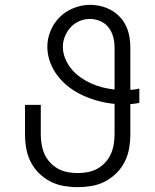

<svg xmlns="http://www.w3.org/2000/svg" viewBox="-20 -763 640 791"><path d="M300 8Q271 8 242 3Q213 -2 187 -15.5Q161 -29 140 -50Q119 -71 106 -97Q93 -123 88 -152Q83 -181 83 -210V-331H148V-210Q148 -189 151.5 -168Q155 -147 163.5 -128Q172 -109 186.5 -93.5Q201 -78 219 -68Q237 -58 258 -54Q279 -50 300 -50Q321 -50 342 -54Q363 -58 381 -68Q399 -78 413.5 -93.5Q428 -109 436.5 -128Q445 -147 448.5 -168Q452 -189 452 -210V-335Q419 -338 387 -346.5Q355 -355 324.5 -368.5Q294 -382 267 -402Q240 -422 219.5 -448Q199 -474 187 -505.5Q175 -537 175 -570Q175 -604 188.5 -636.5Q202 -669 226.5 -693Q251 -717 284 -730Q317 -743 351 -743Q374 -743 396.5 -737.5Q419 -732 438.5 -721Q458 -710 474 -693Q490 -676 499.5 -655.5Q509 -635 513 -612.5Q517 -590 517 -567V-393Q526 -393 535.5 -394.5Q545 -396 554 -398V-339Q545 -337 535.5 -336Q526 -335 517 -334V-210Q517 -181 512 -152Q507 -123 494 -97Q481 -71 460 -50Q439 -29 413 -15.5Q387 -2 358 3Q329 8 300 8ZM452 -394V-567Q452 -589 446.5 -610.5Q441 -632 427.5 -649.5Q414 -667 393 -676Q372 -685 351 -685Q328 -685 307 -676Q286 -667 271 -650.5Q256 -634 247.5 -613Q239 -592 239 -570Q239 -545 249 -521Q259 -497 275 -478Q291 -459 311.5 -444.5Q332 -430 355 -419.5Q378 -409 402.5 -403Q427 -397 452 -394Z"/></svg>

Font: Iosevka Custom Light Extended
Style: Regular
Weight: 300
Width: 7
Monospace: yes
Designer: Belleve Invis
Foundry: Belleve Invis
Version: Version 11.2.4; ttfautohint (v1.8.4)